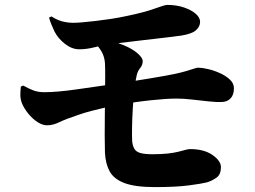

<svg xmlns="http://www.w3.org/2000/svg" viewBox="-20 -751 1040 783"><path d="M612 12Q531 12 487.5 -4.5Q444 -21 427 -52.5Q410 -84 408 -129Q407 -157 407 -197.5Q407 -238 407.5 -282.5Q408 -327 408.5 -369.5Q409 -412 409 -445Q409 -478 408 -494Q406 -520 394.5 -540Q383 -560 367 -576L396 -587Q445 -583 482.5 -567.5Q520 -552 541 -533.5Q562 -515 562 -502Q562 -486 552 -474Q542 -462 538 -446Q532 -423 528 -386Q524 -349 521.5 -308Q519 -267 518.5 -231Q518 -195 519 -175Q521 -156 528 -144Q535 -132 552.5 -127Q570 -122 602 -122Q639 -122 665 -125Q691 -128 708.5 -132.5Q726 -137 737 -140Q748 -143 755 -143Q812 -143 846.5 -119Q881 -95 881 -69Q881 -40 863.5 -27Q846 -14 823 -7Q803 -2 750.5 5Q698 12 612 12ZM172 -240Q153 -240 132.5 -253.5Q112 -267 95 -288Q78 -309 69 -331Q63 -348 63 -363Q63 -378 65 -398L75 -402Q98 -389 117 -382Q136 -375 161 -375Q187 -375 220.5 -378Q254 -381 292.5 -386.5Q331 -392 372.5 -398Q414 -404 456 -410Q530 -421 596 -432Q662 -443 695 -450Q722 -456 740.5 -461.5Q759 -467 771 -471Q783 -475 788 -475Q803 -475 827.5 -469.5Q852 -464 876.5 -453Q901 -442 917.5 -426.5Q934 -411 934 -391Q934 -365 921 -350.5Q908 -336 885 -335Q864 -334 831 -337.5Q798 -341 763.5 -345Q729 -349 700 -349Q659 -349 593.5 -342Q528 -335 463 -323Q438 -319 409.5 -312.5Q381 -306 352 -298.5Q323 -291 295 -281Q247 -265 221.5 -252.5Q196 -240 172 -240ZM303 -550Q273 -550 244.5 -572.5Q216 -595 202 -623Q195 -638 189.5 -651.5Q184 -665 180 -679L190 -684Q213 -669 235 -663.5Q257 -658 279 -658Q293 -658 316.5 -660Q340 -662 370 -665.5Q400 -669 433 -674Q466 -679 498 -686Q570 -701 611 -716Q652 -731 662 -731Q700 -731 730.5 -720.5Q761 -710 778.5 -694.5Q796 -679 796 -662Q796 -643 779.5 -628Q763 -613 720 -606Q706 -604 678 -600.5Q650 -597 614 -593Q578 -589 541 -584.5Q504 -580 471.5 -576Q439 -572 418 -569Q396 -566 364.5 -558Q333 -550 303 -550Z"/></svg>

Font: Noto Serif JP Black
Style: Regular
Weight: 900
Designer: Ryoko NISHIZUKA 西塚涼子 (kana & ideographs); Frank Grießhammer (Latin, Greek & Cyrillic); Wenlong ZHANG 张文龙 (bopomofo); San
Foundry: Adobe
Version: Version 2.003-H1;hotconv 1.1.1;makeotfexe 2.6.0